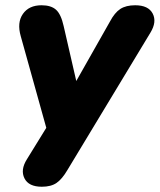

<svg xmlns="http://www.w3.org/2000/svg" viewBox="-20 -521 607 730"><path d="M139 189Q89 189 73 157Q57 125 82 85L156 -35L59 -383Q44 -435 67 -468Q90 -501 138 -501Q174 -501 193 -484Q212 -467 222 -422L270 -213L398 -439Q416 -473 437.5 -487Q459 -501 494 -501Q544 -501 560.5 -469.5Q577 -438 552 -397L236 126Q216 160 195 174.5Q174 189 139 189Z"/></svg>

Font: Nunito Black
Style: Italic
Weight: 900
Italic angle: -9°
Designer: Vernon Adams
Foundry: Vernon Adams
Version: Version 3.601; ttfautohint (v1.8.2.53-6de2)